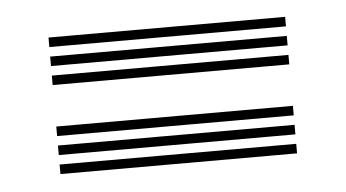

<svg xmlns="http://www.w3.org/2000/svg" viewBox="-30 -524 524 291"><g transform="rotate(-5 232.0 -379.0)"><path d="M51.9 -468.7V-483.2H411.9V-468.7ZM51.9 -439.8V-454.2H411.9V-439.8ZM51.9 -410.9V-425.3H411.9V-410.9ZM51.9 -333.3V-347.8H411.9V-333.3ZM51.9 -304.4V-318.9H411.9V-304.4ZM51.9 -275.5V-290H411.9V-275.5Z"/></g></svg>

Font: Big Shoulders Inline Text SC Thin
Style: Regular
Weight: 100
Designer: Patric King
Foundry: XO Type Co
Version: Version 2.002